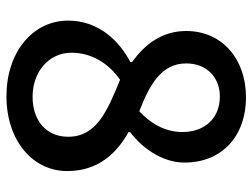

<svg xmlns="http://www.w3.org/2000/svg" viewBox="-116 -672 801 610"><g transform="rotate(90 285.0 -367.5)"><path d="M286 13C428 13 524 -71 524 -180C524 -280 466 -338 400 -375V-380C446 -414 497 -478 497 -553C497 -668 417 -748 289 -748C169 -748 79 -673 79 -558C79 -480 123 -425 178 -386V-381C110 -345 46 -280 46 -183C46 -69 148 13 286 13ZM334 -409C252 -441 182 -478 182 -558C182 -624 227 -665 287 -665C359 -665 400 -614 400 -546C400 -497 378 -450 334 -409ZM288 -70C209 -70 148 -121 148 -194C148 -258 183 -313 234 -348C334 -307 415 -273 415 -183C415 -114 364 -70 288 -70Z"/></g></svg>

Font: Noto Sans JP Medium
Style: Regular
Weight: 500
Designer: Ryoko NISHIZUKA  (kana, bopomofo & ideographs); Paul D. Hunt (Latin, Greek & Cyrillic); Sandoll Communications , Soo-you
Foundry: Adobe
Version: Version 2.002;hotconv 1.0.116;makeotfexe 2.5.65601